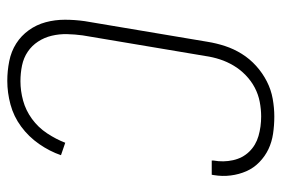

<svg xmlns="http://www.w3.org/2000/svg" viewBox="-146 -638 791 540"><g transform="rotate(90 250.0 -367.5)"><path d="M207 8Q179 8 151.5 2.5Q124 -3 102 -17Q80 -31 64.5 -52.5Q49 -74 42 -100Q35 -126 35 -154Q35 -182 39 -210L97 -555Q101 -580 109 -604.5Q117 -629 131 -651.5Q145 -674 165 -692Q185 -710 208.5 -722Q232 -734 257.5 -738.5Q283 -743 307 -743Q332 -743 355.5 -739.5Q379 -736 399 -726.5Q419 -717 435.5 -701Q452 -685 461 -664.5Q470 -644 473 -620.5Q476 -597 472 -573L471 -567H431V-572Q436 -600 430 -627Q424 -654 406 -672.5Q388 -691 362 -698.5Q336 -706 307 -706Q287 -706 266 -702Q245 -698 226 -688Q207 -678 191 -662.5Q175 -647 164 -628.5Q153 -610 146.5 -590Q140 -570 137 -549L79 -204Q76 -182 75.5 -160Q75 -138 80 -117Q85 -96 96.5 -78.5Q108 -61 125 -49.5Q142 -38 163.5 -33.5Q185 -29 208 -29Q235 -29 262.5 -36.5Q290 -44 314 -61.5Q338 -79 354.5 -104Q371 -129 381 -155L416 -143Q405 -111 384.5 -81.5Q364 -52 335.5 -31Q307 -10 273.5 -1Q240 8 207 8Z"/></g></svg>

Font: Iosevka Curly Extralight
Style: Italic
Weight: 200
Italic angle: -9°
Monospace: yes
Designer: Belleve Invis
Foundry: Belleve Invis
Version: Version 22.1.2; ttfautohint (v1.8.4)